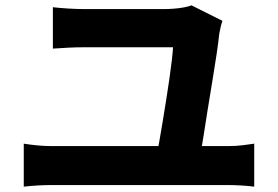

<svg xmlns="http://www.w3.org/2000/svg" viewBox="-20 -729 1040 719"><path d="M813 -651Q809 -640 805.5 -624Q802 -608 801 -602Q798 -572 791 -525Q784 -478 775 -424Q766 -370 757.5 -317Q749 -264 742 -218.5Q735 -173 730 -146H567Q571 -168 577 -202Q583 -236 589.5 -275.5Q596 -315 602.5 -356Q609 -397 614.5 -435Q620 -473 623.5 -503.5Q627 -534 628 -552Q605 -552 571.5 -552Q538 -552 498.5 -552Q459 -552 420 -552Q381 -552 349 -552Q317 -552 296 -552Q266 -552 236 -550.5Q206 -549 178 -547V-702Q203 -699 236.5 -697Q270 -695 295 -695Q312 -695 337 -695Q362 -695 391 -695Q420 -695 450 -695Q480 -695 508 -695Q536 -695 558.5 -695Q581 -695 596 -695Q610 -695 630.5 -696.5Q651 -698 669.5 -701.5Q688 -705 697 -709ZM69 -191Q94 -187 120.5 -184.5Q147 -182 171 -182H835Q863 -182 888 -185Q913 -188 932 -191V-30Q910 -33 882 -34.5Q854 -36 835 -36H171Q148 -36 121.5 -34.5Q95 -33 69 -30Z"/></svg>

Font: Noto Sans SC ExtraBold
Style: Regular
Weight: 800
Designer: Ryoko NISHIZUKA 西塚涼子 (kana, bopomofo & ideographs); Paul D. Hunt (Latin, Greek & Cyrillic); Sandoll Communications 산돌커뮤니
Foundry: Adobe
Version: Version 2.004-H2;hotconv 1.0.118;makeotfexe 2.5.65603